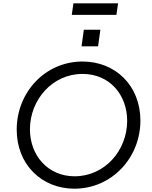

<svg xmlns="http://www.w3.org/2000/svg" viewBox="-20 -1129 921 1161"><path d="M684 -1039 694 -1109H424L414 -1039ZM573 -849 587 -949H487L473 -849ZM430 12C655 12 829 -174 829 -400C829 -611 678 -757 479 -757C253 -757 81 -571 81 -345C81 -133 233 12 430 12ZM431 -63C270 -63 161 -189 161 -347C161 -524 295 -682 479 -682C642 -682 749 -557 749 -398C749 -221 615 -63 431 -63Z"/></svg>

Font: Plus Jakarta Sans
Style: Italic
Weight: 400
Italic angle: -8°
Designer: Gumpita Rahayu
Foundry: Tokotype
Version: Version 2.071;gftools[0.9.30]